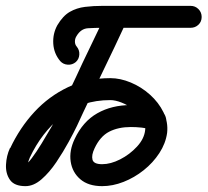

<svg xmlns="http://www.w3.org/2000/svg" viewBox="-49 -599 709 656"><path d="M213 -440Q223 -428 222 -412.5Q221 -397 210 -387Q198 -377 182.5 -378Q167 -379 157 -390Q135 -416 133 -450Q131 -484 147 -513Q166 -545 189.5 -558.5Q213 -572 241.5 -575.5Q270 -579 302 -579Q377 -579 452 -579Q527 -579 602 -579Q602 -579 602 -579Q602 -579 602 -579Q618 -579 629 -568Q640 -557 640 -541Q640 -525 629 -514.5Q618 -504 602 -504Q527 -504 452 -504Q377 -504 302 -504Q276 -504 251.5 -502.5Q227 -501 212 -475Q207 -467 207 -457Q207 -447 213 -440Q213 -440 213 -440Q213 -440 213 -440ZM316 -557Q322 -571 336.5 -576.5Q351 -582 366 -575Q380 -568 385 -553.5Q390 -539 383 -525Q363 -482 342.5 -438.5Q322 -395 301 -352Q279 -306 257 -260.5Q235 -215 214 -169Q214 -169 214 -169Q214 -169 214 -169Q214 -169 214 -169Q204 -148 185.5 -114Q167 -80 143.5 -45Q120 -10 93 13.5Q66 37 38 37Q0 37 -15 15.5Q-30 -6 -28.5 -36.5Q-27 -67 -15 -93Q-15 -93 -14 -93Q-14 -93 -14 -93Q19 -163 68.5 -216.5Q118 -270 183 -301Q248 -332 328 -332Q362 -332 398 -317Q434 -302 463.5 -275.5Q493 -249 509.5 -215.5Q526 -182 522 -145Q517 -109 495.5 -76Q474 -43 442 -17.5Q410 8 373 22.5Q336 37 300 37Q253 37 225.5 13.5Q198 -10 192.5 -47Q187 -84 206 -124Q234 -184 283.5 -212Q333 -240 398 -240Q417 -240 444 -238Q471 -236 493 -226Q515 -216 519 -191Q522 -176 513 -163Q504 -150 489 -147Q474 -145 461 -153.5Q448 -162 445 -177Q445 -181 448 -172Q451 -163 457 -160Q458 -159 451 -160.5Q444 -162 435 -163Q426 -164 416.5 -164.5Q407 -165 398 -165Q355 -165 324 -149Q293 -133 274 -92Q263 -69 267 -53.5Q271 -38 300 -38Q329 -38 361.5 -54.5Q394 -71 419 -98Q444 -125 447 -155Q450 -174 438 -192.5Q426 -211 407 -225.5Q388 -240 366.5 -248.5Q345 -257 328 -257Q230 -257 161.5 -201.5Q93 -146 53 -61Q53 -61 53 -61Q53 -61 53 -61Q48 -49 46 -40Q46 -38 45.5 -33.5Q45 -29 45 -31Q43 -33 40 -35.5Q37 -38 38 -38Q44 -38 59.5 -58.5Q75 -79 93 -108.5Q111 -138 126 -164Q141 -190 146 -201Q146 -201 146 -201Q146 -201 146 -201Q146 -201 146 -201Q168 -247 190 -292.5Q212 -338 233 -384Q254 -427 274.5 -470.5Q295 -514 316 -557Q316 -557 316 -557Q316 -557 316 -557Z"/></svg>

Font: FRB American Cursive Guidelines Arrows Extrabold
Style: Bold Italic
Weight: 800
Italic angle: -25°
Version: Version 2.0;Modular Font Editor K font №1